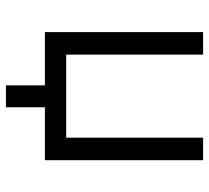

<svg xmlns="http://www.w3.org/2000/svg" viewBox="-48 -512 688 631"><g transform="rotate(90 295.5 -196.0)"><path d="M85 -520V0H506V-520H432V-70H159V-520ZM260 128H332V-21H260Z"/></g></svg>

Font: Fixel Variable
Style: Regular
Weight: 100
Width: 3
Designer: AlfaBravo + MacPaw
Foundry: Kyrylo Tkachov, Marchela Mozhyna, Serhii Makarenko, Maria Weinstein, Zakhar Kryvoshyya
Version: Version 1.211